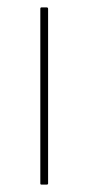

<svg xmlns="http://www.w3.org/2000/svg" viewBox="-20 -499 237 519"><path d="M92 0Q89 0 89 -3V-475Q89 -479 92 -479H106Q110 -479 110 -475V-3Q110 0 106 0Z"/></svg>

Font: Sofia Sans Semi Condensed Thin
Style: Regular
Weight: 250
Version: Version 4.100